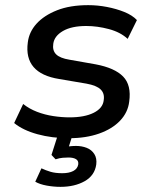

<svg xmlns="http://www.w3.org/2000/svg" viewBox="-20 -528 595 746"><path d="M248 9Q182 9 125.5 -6.5Q69 -22 35 -50L70 -124Q94 -105 124 -93.5Q154 -82 187 -77Q220 -72 250 -72Q309 -72 344.5 -90Q380 -108 383 -139Q387 -165 371 -180.5Q355 -196 316 -203L210 -221Q141 -232 110.5 -267.5Q80 -303 88 -363Q93 -404 122 -436Q151 -468 201.5 -488Q252 -508 323 -508Q359 -508 395.5 -501Q432 -494 463 -481.5Q494 -469 512 -450L476 -377Q448 -403 403 -415Q358 -427 315 -427Q258 -427 224.5 -407.5Q191 -388 187 -358Q183 -332 198 -317Q213 -302 250 -296L352 -278Q426 -264 458.5 -230.5Q491 -197 482 -133Q477 -91 446.5 -59Q416 -27 365 -9Q314 9 248 9ZM215 198Q188 198 161 193Q134 188 117 178L141 126Q158 134 176.5 139.5Q195 145 222 145Q248 145 264.5 136.5Q281 128 284 111Q286 97 275.5 90.5Q265 84 246 84Q237 84 224 85Q211 86 196 91L180 74L210 -20H267L242 59L218 47Q230 43 245.5 41Q261 39 275 39Q298 39 317 46.5Q336 54 346.5 70.5Q357 87 354 111Q348 154 309 176Q270 198 215 198Z"/></svg>

Font: Nunito Sans 7pt SemiBold
Style: Italic
Weight: 600
Italic angle: -9°
Designer: Vernon Adams
Foundry: Vernon Adams
Version: Version 3.101;gftools[0.9.27]